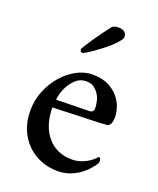

<svg xmlns="http://www.w3.org/2000/svg" viewBox="-129 -752 691 839"><g transform="rotate(20 216.5 -332.5)"><path d="M226 -404Q197 -404 178 -386.5Q159 -369 147.5 -347.5Q136 -326 131.5 -306.5Q127 -287 128 -283Q130 -283 152 -283.5Q174 -284 200.5 -284.5Q227 -285 251 -285.5Q275 -286 281 -286Q301 -286 301 -307Q301 -320 297.5 -336.5Q294 -353 285 -368Q276 -383 261.5 -393.5Q247 -404 226 -404ZM240 -441Q286 -441 316 -425.5Q346 -410 364 -387.5Q382 -365 389 -341Q396 -317 396 -300Q396 -280 390.5 -268Q385 -256 371 -255Q361 -254 340.5 -253Q320 -252 295 -251.5Q270 -251 243 -250Q216 -249 192 -248Q168 -247 149.5 -246.5Q131 -246 124 -246Q124 -204 135 -170Q146 -136 166.5 -111.5Q187 -87 216 -74Q245 -61 280 -61Q301 -61 318.5 -66.5Q336 -72 350 -80Q364 -88 374 -97Q384 -106 390 -113Q392 -112 395.5 -108Q399 -104 399 -97Q399 -87 393 -79Q386 -69 373 -54Q360 -39 340.5 -25Q321 -11 295.5 -1.5Q270 8 239 8Q196 8 159 -7.5Q122 -23 95 -50.5Q68 -78 53 -116Q38 -154 38 -200Q38 -250 56 -293.5Q74 -337 103 -370Q132 -403 168 -422Q204 -441 240 -441ZM277 -673Q290 -673 297.5 -669.5Q305 -666 309 -661Q313 -656 314 -651Q315 -646 315 -644Q315 -635 304.5 -622Q294 -609 278.5 -594.5Q263 -580 244 -565.5Q225 -551 208.5 -539.5Q192 -528 179.5 -521Q167 -514 165 -514Q160 -514 157 -518.5Q154 -523 154 -528Q154 -530 164 -546Q174 -562 188.5 -583.5Q203 -605 219.5 -627.5Q236 -650 248 -665Q250 -667 258 -670Q266 -673 277 -673Z"/></g></svg>

Font: Vermiglione Medium
Style: Regular
Weight: 500
Version: Version 1.000